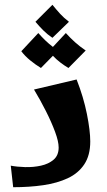

<svg xmlns="http://www.w3.org/2000/svg" viewBox="-20 -782 447 802"><path d="M35 0 25 -90Q51 -85 85 -84Q119 -83 151 -90Q183 -97 204 -115Q225 -133 225 -166Q225 -191 210 -231.5Q195 -272 171.5 -318.5Q148 -365 122 -408L300 -450Q329 -376 343 -306Q357 -236 357 -191Q357 -133 332 -95.5Q307 -58 263 -37.5Q219 -17 161 -8.5Q103 0 35 0ZM199 -624Q178 -638 161 -655Q144 -672 128 -691L199 -762Q216 -741 231 -724.5Q246 -708 268 -691ZM151 -498Q128 -512 106 -530Q84 -548 69 -568L140 -644Q154 -628 169 -613.5Q184 -599 201 -586L255 -644Q274 -623 293.5 -605.5Q313 -588 338 -571L266 -498Q249 -508 232 -521Q215 -534 201 -549Z"/></svg>

Font: Marhey SemiBold
Style: Regular
Weight: 600
Designer: Nur Syamsi & Bustanul Arifin
Foundry: Namelatype
Version: Version 1.000; ttfautohint (v1.8.4.7-5d5b)